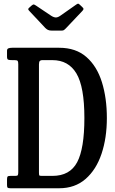

<svg xmlns="http://www.w3.org/2000/svg" viewBox="-20 -1005 616 1025"><path d="M17.5 -17V-47Q17.5 -59 20.5 -62.5Q23.5 -66 35.5 -66H61.5Q73 -66 75.2 -70.2Q77.5 -74.5 77.5 -86.5V-661.5Q77.5 -674.5 74.8 -679.2Q72 -684 59 -684H45.5Q29.5 -684 23.5 -686.5Q17.5 -689 17.5 -702.5V-734Q17.5 -744 25 -747Q32.5 -750 45 -750H296Q385 -750 441.2 -700.8Q497.5 -651.5 524 -566.5Q550.5 -481.5 550.5 -375Q550.5 -268.5 522 -183.8Q493.5 -99 436.8 -49.5Q380 0 296 0H36Q24.5 0 21 -3Q17.5 -6 17.5 -17ZM204.5 -66H260Q353 -66 391.8 -138.8Q430.5 -211.5 430.5 -375Q430.5 -541.5 388 -612.8Q345.5 -684 260 -684H204.5Q198 -684 193 -680Q188 -676 188 -661V-84Q188 -71.5 189.8 -68.8Q191.5 -66 204.5 -66ZM221.5 -856 137.5 -945.5Q131.5 -951.5 130.8 -955.2Q130 -959 136.5 -964.5L149.5 -976Q157 -982 160.5 -981.2Q164 -980.5 172.5 -975L253 -921Q267 -912 277.8 -911.8Q288.5 -911.5 302 -921L387.5 -981Q395 -986.5 398.8 -985Q402.5 -983.5 409 -977L418 -968.5Q425 -962 425.8 -958.2Q426.5 -954.5 420.5 -947.5L331 -853Q325.5 -847.5 321.5 -844.5Q317.5 -841.5 306 -841.5H258.5Q244 -841.5 236.2 -845.2Q228.5 -849 221.5 -856Z"/></svg>

Font: Besley* Condensed Medium
Style: Regular
Weight: 500
Width: 3
Designer: Owen Earl
Foundry: indestructible type*
Version: Version 3.000; ttfautohint (v1.8.3)